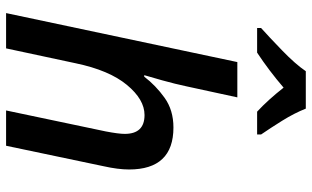

<svg xmlns="http://www.w3.org/2000/svg" viewBox="-217 -808 1025 631"><g transform="rotate(90 295.5 -492.5)"><path d="M23 0H139L188 -229Q211 -339 259 -397Q307 -455 358 -455Q420 -455 420 -390Q420 -370 412 -328L343 0H459L526 -319Q537 -368 537 -404Q537 -550 399 -550Q342 -550 301.5 -521Q261 -492 232 -454H227Q232 -470 244 -513Q256 -556 264 -594L300 -760H184ZM72 -825H153Q212 -864 268 -912Q309 -860 347 -825H422V-838Q402 -867 377 -907Q352 -947 337 -985H214Q191 -951 145.5 -907Q100 -863 72 -838Z"/></g></svg>

Font: Noto Sans UI Medium
Style: Italic
Weight: 500
Italic angle: -12°
Designer: Monotype Design Team
Foundry: Monotype Imaging Inc.
Version: Version 1.901